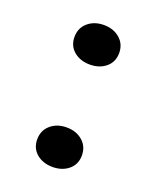

<svg xmlns="http://www.w3.org/2000/svg" viewBox="-89 -459 427 525"><g transform="rotate(20 125.0 -196.5)"><path d="M171.5 -303.5Q153 -288 125 -288Q97 -288 78.5 -303.5Q60 -319 60 -345Q60 -371 78.5 -387Q97 -403 125 -403Q153 -403 171.5 -387Q190 -371 190 -345Q190 -319 171.5 -303.5ZM171.5 -5.5Q153 10 125 10Q97 10 78.5 -5.5Q60 -21 60 -47Q60 -73 78.5 -89Q97 -105 125 -105Q153 -105 171.5 -89Q190 -73 190 -47Q190 -21 171.5 -5.5Z"/></g></svg>

Font: UnnaRegular
Style: Regular
Weight: 400
Designer: Jorge de Buen Unna
Foundry: Omnibus-Type
Version: Version 2.008;hotconv 1.0.109;makeotfexe 2.5.65596